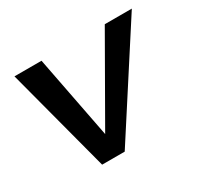

<svg xmlns="http://www.w3.org/2000/svg" viewBox="-102 -575 742 707"><g transform="rotate(-30 269.0 -221.5)"><path d="M30 -443 147 0H243L529 -443H414L213 -92L145 -443Z"/></g></svg>

Font: KpSans
Style: BoldItalic
Weight: 700
Italic angle: -11°
Version: Version 0.66